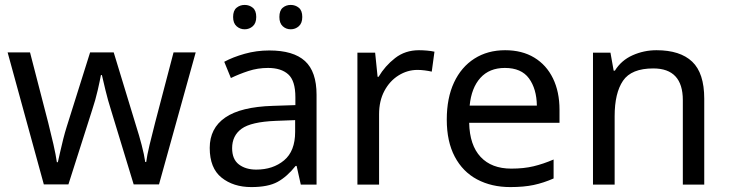

<svg xmlns="http://www.w3.org/2000/svg" viewBox="-20 -750 2962 780"><path d="M431 -303Q418 -344 408.5 -383.5Q399 -423 394 -445H390Q386 -423 377 -383.5Q368 -344 354 -302L258 -1H158L11 -537H102L176 -251Q187 -208 197 -164Q207 -120 211 -91H215Q219 -108 224.5 -133Q230 -158 237 -185.5Q244 -213 251 -235L346 -537H442L534 -235Q545 -201 555.5 -161Q566 -121 570 -92H574Q577 -117 587.5 -161Q598 -205 610 -251L685 -537H775L626 -1H523Z M1074 -545Q1172 -545 1219 -502Q1266 -459 1266 -365V0H1202L1185 -76H1181Q1146 -32 1107.5 -11Q1069 10 1001 10Q928 10 880 -28.5Q832 -67 832 -149Q832 -229 895 -272.5Q958 -316 1089 -320L1180 -323V-355Q1180 -422 1151 -448Q1122 -474 1069 -474Q1027 -474 989 -461.5Q951 -449 918 -433L891 -499Q926 -518 974 -531.5Q1022 -545 1074 -545ZM1100 -259Q1000 -255 961.5 -227Q923 -199 923 -148Q923 -103 950.5 -82Q978 -61 1021 -61Q1089 -61 1134 -98.5Q1179 -136 1179 -214V-262ZM927 -681Q927 -707 941 -718.5Q955 -730 974 -730Q993 -730 1007 -718.5Q1021 -707 1021 -681Q1021 -656 1007 -643.5Q993 -631 974 -631Q955 -631 941 -643.5Q927 -656 927 -681ZM1115 -681Q1115 -707 1128.5 -718.5Q1142 -730 1161 -730Q1180 -730 1194 -718.5Q1208 -707 1208 -681Q1208 -656 1194 -643.5Q1180 -631 1161 -631Q1142 -631 1128.5 -643.5Q1115 -656 1115 -681Z M1682 -546Q1697 -546 1714.5 -544.5Q1732 -543 1745 -540L1734 -459Q1721 -462 1705.5 -464Q1690 -466 1676 -466Q1635 -466 1599 -443.5Q1563 -421 1541.5 -380.5Q1520 -340 1520 -286V0H1432V-536H1504L1514 -438H1518Q1544 -482 1585 -514Q1626 -546 1682 -546Z M2032 -546Q2101 -546 2150.5 -516Q2200 -486 2226.5 -431.5Q2253 -377 2253 -304V-251H1886Q1888 -160 1932.5 -112.5Q1977 -65 2057 -65Q2108 -65 2147.5 -74.5Q2187 -84 2229 -102V-25Q2188 -7 2148 1.5Q2108 10 2053 10Q1977 10 1918.5 -21Q1860 -52 1827.5 -113.5Q1795 -175 1795 -264Q1795 -352 1824.5 -415Q1854 -478 1907.5 -512Q1961 -546 2032 -546ZM2031 -474Q1968 -474 1931.5 -433.5Q1895 -393 1888 -321H2161Q2160 -389 2129 -431.5Q2098 -474 2031 -474Z M2647 -546Q2743 -546 2792 -499.5Q2841 -453 2841 -349V0H2754V-343Q2754 -472 2634 -472Q2545 -472 2511 -422Q2477 -372 2477 -278V0H2389V-536H2460L2473 -463H2478Q2504 -505 2550 -525.5Q2596 -546 2647 -546Z"/></svg>

Font: Noto Sans Hebrew Droid SemiBold
Style: Regular
Weight: 600
Designer: Monotype Design Team
Foundry: Monotype Imaging Inc.
Version: Version 1.100; ttfautohint (v1.8.4.7-5d5b)